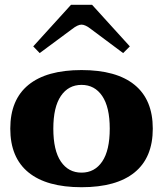

<svg xmlns="http://www.w3.org/2000/svg" viewBox="-20 -773 682 803"><path d="M119 -579 277 -753H365L523 -579L495 -551L361 -651Q337 -670 321 -670Q305 -670 281 -651L146 -551ZM23 -235Q23 -356 99 -418Q175 -480 321 -480Q467 -480 543 -418Q619 -356 619 -235Q619 -114 543 -52Q467 10 321 10Q175 10 99 -52Q23 -114 23 -235ZM439 -235Q439 -325 407.5 -371.5Q376 -418 321 -418Q266 -418 234.5 -371.5Q203 -325 203 -235Q203 -144 234.5 -97.5Q266 -51 321 -51Q376 -51 407.5 -97.5Q439 -144 439 -235Z"/></svg>

Font: Taviraj Bold
Style: Regular
Weight: 700
Designer: Katatrad Team
Foundry: CadsonDemak
Version: Version 1.030